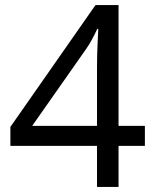

<svg xmlns="http://www.w3.org/2000/svg" viewBox="-20 -738 612 758"><path d="M552 -162V-241H448V-718H357L21 -237V-162H363V0H448V-162ZM363 -466V-241H107L321 -546C335 -566 353 -599 364 -624H368C366 -580 363 -535 363 -466Z"/></svg>

Font: Noto Sans Mahajani
Style: Regular
Weight: 400
Designer: Monotype Design Team
Foundry: Monotype Imaging Inc.
Version: Version 2.003